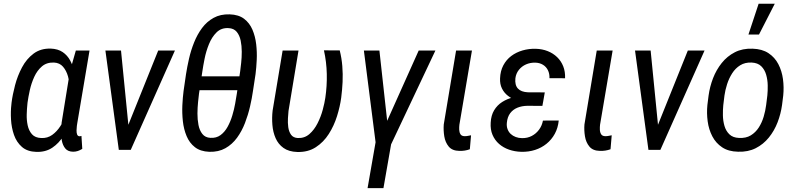

<svg xmlns="http://www.w3.org/2000/svg" viewBox="-20 -797 4231 1021"><path d="M40.5 -241.2 41.5 -251.5Q46.9 -293.9 60.1 -344Q73.2 -394 97.2 -439Q121.1 -483.9 158.7 -512Q196.3 -540 250 -538.6Q288.1 -537.1 313.2 -520Q338.4 -502.9 353.3 -475.1Q368.2 -447.3 375 -414.1Q381.8 -380.9 382.8 -346.9Q383.8 -313 381.3 -283.7L376.5 -243.7Q369.6 -203.1 355.5 -158.4Q341.3 -113.8 317.6 -74.7Q293.9 -35.6 258.3 -11.7Q222.7 12.2 173.3 10.7Q125 9.3 96.4 -15.9Q67.9 -41 54.4 -79.6Q41 -118.2 38.6 -161.1Q36.1 -204.1 40.5 -241.2ZM126.5 -252 125.5 -241.7Q123 -218.8 122.1 -188.7Q121.1 -158.7 127.2 -130.4Q133.3 -102.1 150.1 -83Q167 -64 199.7 -63Q232.4 -61.5 257.6 -79.6Q282.7 -97.7 301 -126.2Q319.3 -154.8 331.1 -186.5Q342.8 -218.3 349.1 -244.6L353 -275.9Q354.5 -298.3 352.3 -329.3Q350.1 -360.4 341.6 -390.9Q333 -421.4 315.2 -442.1Q297.4 -462.9 267.1 -464.4Q228.5 -465.8 203.1 -444.1Q177.7 -422.4 162.1 -388.2Q146.5 -354 138.4 -317.1Q130.4 -280.3 126.5 -252ZM383.3 -528.3H456.1L391.1 -143.1Q390.1 -138.7 388.7 -127.4Q387.2 -116.2 387 -103.5Q386.7 -90.8 390.1 -81.8Q393.6 -72.8 402.8 -72.3Q405.8 -72.3 408.2 -73Q410.6 -73.7 413.1 -74.2L417.5 -5.4Q405.8 2 394 5.9Q382.3 9.8 368.7 9.8Q340.8 9.3 327.1 -7.6Q313.5 -24.4 308.8 -49.3Q304.2 -74.2 304.9 -99.9Q305.7 -125.5 307.6 -144L352.1 -418.9Z M643.1 -85 821.3 -528.3H910.2L675.3 0H616.7ZM623.5 -528.3 668.5 -73.7 665 0H611.8L540.5 -528.3Z M1282.7 -391.1 1269.5 -317.4H990.7L1003.9 -391.1ZM1338.9 -402.8 1325.2 -313Q1319.8 -274.9 1309.6 -230.5Q1299.3 -186 1282.7 -142.8Q1266.1 -99.6 1240.5 -64.5Q1214.8 -29.3 1178.5 -8.8Q1142.1 11.7 1092.8 10.3Q1045.4 8.3 1016.4 -14.4Q987.3 -37.1 972.2 -73.5Q957 -109.9 952.4 -152.6Q947.8 -195.3 949.7 -237.1Q951.7 -278.8 956.1 -312.5L969.2 -402.8Q975.1 -440.9 985.1 -484.9Q995.1 -528.8 1012 -571Q1028.8 -613.3 1054.2 -647.7Q1079.6 -682.1 1116 -702.1Q1152.3 -722.2 1201.2 -720.7Q1249 -719.2 1278.1 -697Q1307.1 -674.8 1322.3 -639.4Q1337.4 -604 1342.3 -562Q1347.2 -520 1345.2 -478.5Q1343.3 -437 1338.9 -402.8ZM1239.3 -298.3 1257.3 -418.9Q1259.3 -435.5 1262.5 -463.1Q1265.6 -490.7 1265.6 -522Q1265.6 -553.2 1259.8 -581.3Q1253.9 -609.4 1238.8 -627.7Q1223.6 -646 1195.8 -647.5Q1157.2 -649.9 1131.8 -625Q1106.4 -600.1 1091.1 -562Q1075.7 -523.9 1067.9 -484.6Q1060.1 -445.3 1056.2 -418L1038.1 -297.9Q1036.1 -281.7 1033.2 -253.7Q1030.3 -225.6 1030 -193.6Q1029.8 -161.6 1035.4 -132.6Q1041 -103.5 1056.2 -84.5Q1071.3 -65.4 1098.6 -64Q1130.4 -62 1152.8 -78.6Q1175.3 -95.2 1190.4 -122.8Q1205.6 -150.4 1215.3 -182.9Q1225.1 -215.3 1230.5 -245.8Q1235.8 -276.4 1239.3 -298.3Z M1482.9 -528.3H1567.4L1514.2 -207Q1512.7 -191.9 1511.2 -168.2Q1509.8 -144.5 1512.9 -120.8Q1516.1 -97.2 1527.6 -80.8Q1539.1 -64.5 1563.5 -63Q1599.6 -61.5 1625.5 -84.2Q1651.4 -106.9 1668.9 -141.8Q1686.5 -176.8 1696.3 -213.4Q1706.1 -250 1710 -277.3Q1719.2 -339.4 1717.8 -403.6Q1716.3 -467.8 1702.6 -529.3L1786.6 -528.8Q1796.9 -487.8 1800.3 -445.6Q1803.7 -403.3 1801.8 -361.1Q1799.8 -318.8 1794.4 -277.3Q1788.1 -230.5 1772.2 -179.4Q1756.3 -128.4 1728.5 -84.7Q1700.7 -41 1659.4 -14.2Q1618.2 12.7 1561 11.2Q1515.6 9.8 1487.5 -10.3Q1459.5 -30.3 1445.6 -62.3Q1431.6 -94.2 1428.5 -132.6Q1425.3 -170.9 1429.7 -209Z M2065.9 -64.5 2019 203.6H1934.6L1981.4 -64.5ZM2026.9 -127.9 2206.5 -528.3H2295.4L2045.9 0H1988.3ZM1997.6 -528.3 2043 -116.7 2034.7 0H1982.4L1915 -528.3Z M2405.3 -528.3H2489.7L2422.9 -133.8Q2421.4 -121.6 2421.9 -107.4Q2422.4 -93.3 2428.7 -83Q2435.1 -72.8 2451.7 -72.8Q2460 -72.8 2468.5 -74.5Q2477.1 -76.2 2484.9 -77.6L2478.5 -3.4Q2465.3 1.5 2451.2 3.7Q2437 5.9 2422.9 5.4Q2384.8 4.9 2366.2 -17.6Q2347.7 -40 2342.5 -72.3Q2337.4 -104.5 2339.8 -135.3Z M2776.4 -287.1 2873.5 -286.6 2864.3 -233.9 2784.2 -234.4Q2755.4 -233.9 2731.7 -224.4Q2708 -214.8 2693.1 -195.1Q2678.2 -175.3 2675.3 -144.5Q2673.3 -125.5 2679 -110.4Q2684.6 -95.2 2695.8 -84.7Q2707 -74.2 2722.7 -68.4Q2738.3 -62.5 2756.3 -62.5Q2784.7 -62 2807.9 -74.2Q2831.1 -86.4 2846.7 -107.7Q2862.3 -128.9 2867.2 -155.8L2951.2 -156.2Q2947.3 -116.7 2930.2 -85.4Q2913.1 -54.2 2886.2 -32.5Q2859.4 -10.7 2825.2 0.2Q2791 11.2 2752 10.3Q2717.3 9.3 2687 -1.2Q2656.7 -11.7 2634 -31.5Q2611.3 -51.3 2599.1 -79.8Q2586.9 -108.4 2589.4 -145Q2591.3 -183.6 2607.7 -210.7Q2624 -237.8 2650.4 -254.6Q2676.8 -271.5 2709.2 -279.3Q2741.7 -287.1 2776.4 -287.1ZM2867.7 -252.4 2782.2 -252.9Q2754.9 -253.9 2728.8 -262.5Q2702.6 -271 2681.9 -286.9Q2661.1 -302.7 2649.4 -326.2Q2637.7 -349.6 2639.2 -380.4Q2640.6 -419.4 2656.5 -449.5Q2672.4 -479.5 2698.7 -499.3Q2725.1 -519 2758.8 -528.8Q2792.5 -538.6 2829.1 -537.6Q2863.8 -536.6 2892.6 -525.1Q2921.4 -513.7 2942.6 -493.2Q2963.9 -472.7 2975.1 -444.3Q2986.3 -416 2984.9 -380.9L2901.9 -381.3Q2902.8 -404.8 2893.8 -423.3Q2884.8 -441.9 2867.2 -452.6Q2849.6 -463.4 2825.7 -463.9Q2799.8 -464.4 2777.3 -454.6Q2754.9 -444.8 2739.5 -425.8Q2724.1 -406.7 2720.7 -380.9Q2718.8 -362.8 2722.2 -349.1Q2725.6 -335.4 2734.1 -326.2Q2742.7 -316.9 2755.9 -312Q2769 -307.1 2786.6 -306.2L2877 -305.7Z M3153.3 -528.3H3237.8L3170.9 -133.8Q3169.4 -121.6 3169.9 -107.4Q3170.4 -93.3 3176.8 -83Q3183.1 -72.8 3199.7 -72.8Q3208 -72.8 3216.6 -74.5Q3225.1 -76.2 3232.9 -77.6L3226.6 -3.4Q3213.4 1.5 3199.2 3.7Q3185.1 5.9 3170.9 5.4Q3132.8 4.9 3114.3 -17.6Q3095.7 -40 3090.6 -72.3Q3085.4 -104.5 3087.9 -135.3Z M3459.5 -85 3637.7 -528.3H3726.6L3491.7 0H3433.1ZM3439.9 -528.3 3484.9 -73.7 3481.4 0H3428.2L3356.9 -528.3Z M3741.7 -238.8 3748 -288.6Q3754.4 -335.9 3771.7 -380.9Q3789.1 -425.8 3817.9 -461.9Q3846.7 -498 3887.5 -519Q3928.2 -540 3981.9 -538.1Q4032.7 -536.6 4066.4 -514.4Q4100.1 -492.2 4118.9 -456.1Q4137.7 -419.9 4143.6 -376.5Q4149.4 -333 4145 -289.1L4138.7 -238.8Q4132.3 -191.9 4115 -146.7Q4097.7 -101.6 4068.6 -65.7Q4039.6 -29.8 3998.8 -9Q3958 11.7 3904.8 9.8Q3853.5 8.8 3820.1 -13.7Q3786.6 -36.1 3767.8 -72.3Q3749 -108.4 3743.2 -151.9Q3737.3 -195.3 3741.7 -238.8ZM3832.5 -289.1 3826.2 -237.8Q3823.7 -213.4 3824.2 -183.8Q3824.7 -154.3 3832.5 -127.4Q3840.3 -100.6 3858.6 -82.8Q3877 -64.9 3909.7 -63.5Q3946.8 -61.5 3972.4 -77.1Q3998 -92.8 4014.9 -118.9Q4031.7 -145 4041 -176.5Q4050.3 -208 4054.2 -238.8L4060.5 -289.6Q4063 -314 4062.5 -343.3Q4062 -372.6 4054.2 -399.7Q4046.4 -426.8 4028.1 -444.8Q4009.8 -462.9 3976.6 -464.4Q3941.9 -465.8 3916.3 -450Q3890.6 -434.1 3873.5 -407.2Q3856.4 -380.4 3846.4 -349.1Q3836.4 -317.9 3832.5 -289.1ZM3960 -613.3 4014.2 -777.3H4100.1L4016.1 -613.3Z"/></svg>

Font: Roboto Condensed
Style: Italic
Weight: 400
Italic angle: -12°
Designer: Christian Robertson
Foundry: Google
Version: Version 3.0